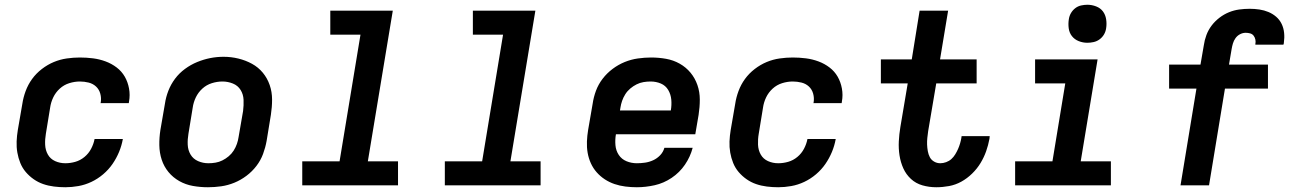

<svg xmlns="http://www.w3.org/2000/svg" viewBox="-20 -780 5440 808"><path d="M255 8Q231 8 207 5Q183 2 161.5 -5.5Q140 -13 121.5 -26Q103 -39 88.5 -56Q74 -73 65.5 -94Q57 -115 53 -138Q49 -161 50 -185Q51 -209 55 -233L74 -343Q78 -370 88 -397Q98 -424 115 -447.5Q132 -471 156 -489.5Q180 -508 206.5 -519Q233 -530 261 -534Q289 -538 316 -538Q344 -538 371.5 -534.5Q399 -531 424.5 -521.5Q450 -512 471 -496Q492 -480 505 -457.5Q518 -435 523 -407.5Q528 -380 523 -353Q523 -351 522.5 -349.5Q522 -348 522 -346H403Q403 -347 403.5 -347.5Q404 -348 404 -349Q407 -368 402 -386Q397 -404 384 -416Q371 -428 353 -432.5Q335 -437 316 -437Q294 -437 271.5 -430Q249 -423 231.5 -407Q214 -391 204 -370Q194 -349 191 -327L173 -217Q169 -194 170 -171Q171 -148 181.5 -129.5Q192 -111 212 -102Q232 -93 255 -93Q276 -93 297 -99Q318 -105 335.5 -119.5Q353 -134 363.5 -154Q374 -174 378 -195H497Q492 -167 481 -140.5Q470 -114 453.5 -90Q437 -66 414 -46.5Q391 -27 364.5 -14.5Q338 -2 310 3Q282 8 255 8Z M855 8Q823 8 792 2.5Q761 -3 734.5 -18Q708 -33 689 -56Q670 -79 660.5 -108Q651 -137 650.5 -169Q650 -201 655 -233L674 -343Q678 -371 688.5 -398Q699 -425 716.5 -448.5Q734 -472 758.5 -490Q783 -508 810 -519Q837 -530 864.5 -535.5Q892 -541 921 -541Q953 -541 983.5 -533.5Q1014 -526 1040.5 -511.5Q1067 -497 1086 -474Q1105 -451 1115 -422Q1125 -393 1125 -361Q1125 -329 1120 -297L1102 -187Q1097 -159 1087 -132Q1077 -105 1059 -81.5Q1041 -58 1017 -40Q993 -22 966 -11Q939 0 911 4Q883 8 855 8ZM857 -93Q872 -93 887 -95.5Q902 -98 916 -105Q930 -112 942.5 -122.5Q955 -133 963.5 -146.5Q972 -160 977 -174.5Q982 -189 984 -203L1003 -313Q1006 -337 1005 -360Q1004 -383 992.5 -401.5Q981 -420 960 -428.5Q939 -437 916 -437Q894 -437 871.5 -430Q849 -423 831.5 -407Q814 -391 804 -370Q794 -349 791 -327L773 -217Q769 -194 770 -171Q771 -148 782 -129.5Q793 -111 813.5 -102Q834 -93 857 -93Z M1252 0V-101H1409L1497 -634H1370V-735H1633L1528 -101H1655V0Z M1852 0V-101H2009L2097 -634H1970V-735H2233L2128 -101H2255V0Z M2660 8Q2636 8 2612 5Q2588 2 2566 -5.5Q2544 -13 2525 -25.5Q2506 -38 2491 -55Q2476 -72 2466.5 -93Q2457 -114 2453 -137Q2449 -160 2450 -184.5Q2451 -209 2455 -233L2474 -343Q2478 -371 2488 -398Q2498 -425 2516 -448.5Q2534 -472 2558 -490Q2582 -508 2609 -519Q2636 -530 2664.5 -534Q2693 -538 2720 -538Q2752 -538 2783 -532.5Q2814 -527 2840.5 -512Q2867 -497 2886 -474Q2905 -451 2915 -422Q2925 -393 2925 -361Q2925 -329 2920 -297L2906 -215H2572Q2568 -192 2570 -169Q2572 -146 2584 -128Q2596 -110 2616.5 -101.5Q2637 -93 2660 -93Q2677 -93 2694.5 -95.5Q2712 -98 2728.5 -105.5Q2745 -113 2758 -126.5Q2771 -140 2776 -158H2895Q2885 -120 2862.5 -87Q2840 -54 2806.5 -31.5Q2773 -9 2735 -0.5Q2697 8 2660 8ZM2589 -315H2803Q2807 -338 2805 -360.5Q2803 -383 2792 -401.5Q2781 -420 2761 -428.5Q2741 -437 2718 -437Q2703 -437 2688 -434.5Q2673 -432 2659 -425Q2645 -418 2632.5 -407.5Q2620 -397 2611.5 -383.5Q2603 -370 2598 -355.5Q2593 -341 2591 -327Z M3255 8Q3231 8 3207 5Q3183 2 3161.5 -5.5Q3140 -13 3121.5 -26Q3103 -39 3088.5 -56Q3074 -73 3065.5 -94Q3057 -115 3053 -138Q3049 -161 3050 -185Q3051 -209 3055 -233L3074 -343Q3078 -370 3088 -397Q3098 -424 3115 -447.5Q3132 -471 3156 -489.5Q3180 -508 3206.5 -519Q3233 -530 3261 -534Q3289 -538 3316 -538Q3344 -538 3371.5 -534.5Q3399 -531 3424.5 -521.5Q3450 -512 3471 -496Q3492 -480 3505 -457.5Q3518 -435 3523 -407.5Q3528 -380 3523 -353Q3523 -351 3522.5 -349.5Q3522 -348 3522 -346H3403Q3403 -347 3403.5 -347.5Q3404 -348 3404 -349Q3407 -368 3402 -386Q3397 -404 3384 -416Q3371 -428 3353 -432.5Q3335 -437 3316 -437Q3294 -437 3271.5 -430Q3249 -423 3231.5 -407Q3214 -391 3204 -370Q3194 -349 3191 -327L3173 -217Q3169 -194 3170 -171Q3171 -148 3181.5 -129.5Q3192 -111 3212 -102Q3232 -93 3255 -93Q3276 -93 3297 -99Q3318 -105 3335.5 -119.5Q3353 -134 3363.5 -154Q3374 -174 3378 -195H3497Q3492 -167 3481 -140.5Q3470 -114 3453.5 -90Q3437 -66 3414 -46.5Q3391 -27 3364.5 -14.5Q3338 -2 3310 3Q3282 8 3255 8Z M3920 8Q3890 8 3862 0Q3834 -8 3813.5 -27Q3793 -46 3781.5 -71.5Q3770 -97 3765.5 -126Q3761 -155 3762.5 -185Q3764 -215 3769 -245L3800 -429H3687V-530H3817L3850 -735H3970L3936 -530H4090V-429H3920L3886 -228Q3884 -214 3882.5 -200Q3881 -186 3881.5 -172Q3882 -158 3884.5 -144Q3887 -130 3893 -118.5Q3899 -107 3911 -100Q3923 -93 3937 -93Q3949 -93 3961.5 -97.5Q3974 -102 3983.5 -110.5Q3993 -119 4000 -130.5Q4007 -142 4012 -153.5Q4017 -165 4020.5 -177Q4024 -189 4026 -201Q4026 -202 4026 -203.5Q4026 -205 4027 -207H4145Q4145 -204 4144.5 -201.5Q4144 -199 4144 -196Q4139 -169 4130 -143.5Q4121 -118 4106.5 -94Q4092 -70 4071 -49.5Q4050 -29 4025.5 -15.5Q4001 -2 3974 3Q3947 8 3920 8Z M4252 0V-101H4409L4463 -429H4336V-530H4599L4528 -101H4655V0ZM4556 -600Q4537 -600 4519.5 -607Q4502 -614 4491 -628Q4480 -642 4477.5 -661Q4475 -680 4478 -699Q4480 -713 4487 -725Q4494 -737 4505 -745.5Q4516 -754 4529.5 -757Q4543 -760 4556 -760Q4575 -760 4593 -753Q4611 -746 4621.5 -732Q4632 -718 4635 -699Q4638 -680 4635 -661Q4633 -647 4626 -635Q4619 -623 4607.5 -614.5Q4596 -606 4582.5 -603Q4569 -600 4556 -600Z M4948 0 5015 -407H4900V-508H5032L5046 -589Q5049 -611 5057 -632.5Q5065 -654 5079 -672.5Q5093 -691 5112 -705.5Q5131 -720 5152 -728.5Q5173 -737 5195 -740Q5217 -743 5239 -743Q5260 -743 5280 -740Q5300 -737 5318 -729.5Q5336 -722 5350.5 -709.5Q5365 -697 5373.5 -679.5Q5382 -662 5384 -641.5Q5386 -621 5383 -601Q5383 -599 5382.5 -596.5Q5382 -594 5381 -592H5263Q5263 -593 5263 -593.5Q5263 -594 5263 -595Q5265 -604 5263 -613.5Q5261 -623 5255.5 -630Q5250 -637 5241 -639.5Q5232 -642 5222 -642Q5210 -642 5198.5 -636Q5187 -630 5179.5 -619.5Q5172 -609 5168.5 -597Q5165 -585 5163 -573L5152 -508H5316V-407H5135L5068 0Z"/></svg>

Font: Iosevka Curly Extended Oblique
Style: Bold
Weight: 700
Width: 7
Italic angle: -9°
Monospace: yes
Designer: Belleve Invis
Foundry: Belleve Invis
Version: Version 11.1.0; ttfautohint (v1.8.3)